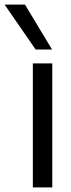

<svg xmlns="http://www.w3.org/2000/svg" viewBox="-79 -810 308 830"><path d="M63 0V-536H147V0ZM75 -596 -59 -790H29L146 -596Z"/></svg>

Font: Georama
Style: Regular
Weight: 400
Designer: Jean-Baptiste Levee
Foundry: Production Type
Version: Version 1.000